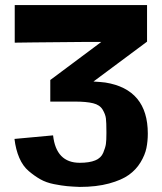

<svg xmlns="http://www.w3.org/2000/svg" viewBox="-20 -715 639 756"><path d="M37 -168 189 -182Q201 -74 294 -74Q332 -74 355 -83.5Q378 -93 386.5 -113.5Q395 -134 397 -148Q399 -162 399 -189Q399 -191 399 -196Q399 -233 397 -249Q395 -265 384 -283.5Q373 -302 346.5 -308.5Q320 -315 275 -315H178V-400L379 -550H326L113 -548Q100 -548 75 -547.5Q50 -547 38 -547V-695H559V-551L348 -394Q380 -392 395 -390Q562 -363 562 -189Q562 -159 556.5 -132Q551 -105 533.5 -76Q516 -47 487.5 -26.5Q459 -6 409.5 7.5Q360 21 294 21Q266 20 244.5 18Q223 16 192.5 10Q162 4 139 -9Q116 -22 93 -41.5Q70 -61 56 -93.5Q42 -126 37 -168Z"/></svg>

Font: Coval
Style: Black
Weight: 1000
Foundry: Context Ltd
Version: Version 001.000